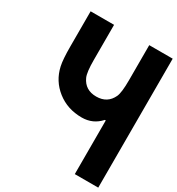

<svg xmlns="http://www.w3.org/2000/svg" viewBox="-212 -1050 1091 1182"><g transform="rotate(30 333.5 -458.5)"><path d="M83.3 -916.7H250V-666.7Q250 -580.1 264.3 -548.2Q295.6 -479.2 375 -479.2Q453.8 -479.2 485.7 -548.2Q500 -579.4 500 -666.7V-916.7H666.7V0H500V-381.5H493.5Q441.4 -322.9 362 -322.9Q260.4 -322.9 186.8 -380.9Q113.3 -438.8 93.1 -530.6Q83.3 -574.9 83.3 -666.7Z"/></g></svg>

Font: Monoid
Style: Bold
Weight: 700
Width: 4
Designer: Andreas Larsen (@larsenwork)
Version: Version 0.61